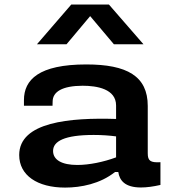

<svg xmlns="http://www.w3.org/2000/svg" viewBox="-20 -838 818 870"><path d="M371 -546C155.5 -546 88.5 -476.5 88.5 -384.5V-359H218L218.5 -377.5C218.5 -422.5 262.5 -449 354 -449.5C419.5 -449.5 506 -435 506 -360V-299C298 -305.5 67 -286 67 -135.5C67 -43.5 149 12 275 12C346.5 12 434 -5 501 -58.5H516C521.5 -21 545.5 11.5 618.5 11.5C644.5 11.5 674.5 7.5 707 0V-103C661.5 -100.5 649.5 -109 649.5 -143.5V-358C649.5 -493.5 555 -546 371 -546ZM147.5 -637.5H281.5L388.5 -765L496 -637.5H630L473.5 -817.5H303ZM220.5 -154C220.5 -198 272 -226.5 404.5 -226.5C441 -226.5 476.5 -224 506 -220V-125C449.5 -104 384 -90.5 330.5 -90.5C260 -90.5 220.5 -113.5 220.5 -154Z"/></svg>

Font: Monaspace Neon Wide
Style: Bold
Weight: 700
Width: 7
Designer: Riley Cran & the Lettermatic Team
Foundry: Lettermatic
Version: Version 1.000 (Monaspace Neon)